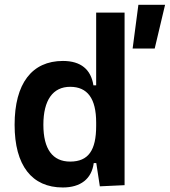

<svg xmlns="http://www.w3.org/2000/svg" viewBox="-20 -786 721 815"><path d="M246.6 9.8C321.8 9.8 369.1 -26.4 377.9 -93.8H388.7L403.8 4.9L508.8 0V-732.4H388.2V-423.8H376.5C366.2 -491.2 323.2 -527.3 247.1 -527.3C115.2 -527.3 42 -431.2 42 -256.3C42 -83.5 115.2 9.8 246.6 9.8ZM388.2 -251.5C388.2 -148.4 355.5 -100.1 277.8 -100.1C203.1 -100.1 164.1 -153.3 164.1 -256.3C164.1 -360.4 204.1 -417.5 277.8 -417.5C351.1 -417.5 388.2 -368.2 388.2 -265.6ZM543 -580.1H636.7L680.7 -765.6H567.4Z"/></svg>

Font: Cascadia Mono SemiBold
Style: Regular
Weight: 600
Monospace: yes
Designer: Aaron Bell
Foundry: Saja Typeworks
Version: Version 2404.023